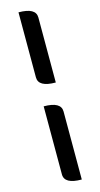

<svg xmlns="http://www.w3.org/2000/svg" viewBox="-167 -903 645 1235"><g transform="rotate(-15 155.5 -286.0)"><path d="M213 -360Q98 -360 98 -425V-858Q213 -858 213 -793V-360ZM213 286Q98 286 98 221V-232Q213 -232 213 -167V286Z"/></g></svg>

Font: Swei Half Moon CJK SC
Style: Black
Weight: 900
Version: Version 2.071